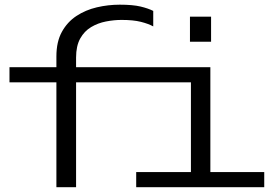

<svg xmlns="http://www.w3.org/2000/svg" viewBox="-20 -780 1140 800"><path d="M215 0V-437H19.5V-500H215V-545Q215 -606 237.8 -647.2Q260.5 -688.5 298.5 -713.5Q336.5 -738.5 383.5 -749.5Q430.5 -760.5 479 -760.5Q533 -760.5 565.5 -752.8Q598 -745 618.5 -734.5V-670Q598.5 -681 567 -689Q535.5 -697 486.5 -697Q455 -697 421.5 -690.5Q388 -684 359.8 -667.2Q331.5 -650.5 314.2 -619.5Q297 -588.5 297 -540.5V-500H856.5V-63H1081V0H547.5V-63H775.5V-437H297V0ZM771.5 -710.5H859.5V-606H771.5Z"/></svg>

Font: Trispace SemiExpanded Light
Style: Regular
Weight: 300
Width: 6
Designer: Tyler Finck
Foundry: Etcetera Type Company
Version: Version 1.210; ttfautohint (v1.8.3)